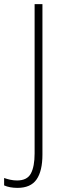

<svg xmlns="http://www.w3.org/2000/svg" viewBox="-80 -734 307 932"><path d="M5 178Q-33 178 -60 166V130Q-46 135 -30 138.5Q-14 142 3 142Q52 142 70 108Q88 74 88 11V-714H126V16Q126 96 97.5 137Q69 178 5 178Z"/></svg>

Font: Noto Sans Thai Cond ExtLt
Style: Regular
Weight: 200
Width: 3
Designer: Monotype Design Team
Foundry: Monotype Imaging Inc.
Version: Version 2.002; ttfautohint (v1.8.4.7-5d5b)